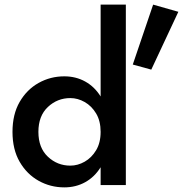

<svg xmlns="http://www.w3.org/2000/svg" viewBox="-20 -800 791 830"><path d="M34 -230Q34 -306 65 -359.5Q96 -413 147 -441.5Q198 -470 258 -470Q308 -470 348.5 -447.5Q389 -425 415 -383V-780H524V0H415V-77Q389 -35 348.5 -12.5Q308 10 258 10Q198 10 147 -18.5Q96 -47 65 -100.5Q34 -154 34 -230ZM642 -780 751 -749 634 -499 554 -521ZM146 -230Q146 -161 187 -122.5Q228 -84 284 -84Q316 -84 346 -101Q376 -118 395.5 -150.5Q415 -183 415 -230Q415 -277 395.5 -309.5Q376 -342 346 -359Q316 -376 284 -376Q228 -376 187 -337.5Q146 -299 146 -230Z"/></svg>

Font: Jost* Medium
Style: Regular
Weight: 500
Version: Version 3.7